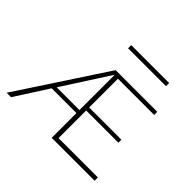

<svg xmlns="http://www.w3.org/2000/svg" viewBox="-144 -775 949 949"><g transform="rotate(45 330.0 -301.0)"><path d="M541 -580H276V-602H541ZM622 -23V0H322V-173H149L38 0H7L309 -460H600V-438H347V-237H572V-216H347V-23ZM322 -194V-441L163 -194Z"/></g></svg>

Font: Ysabeau SC Extralight
Style: Regular
Weight: 200
Designer: Christian Thalmann (Catharsis Fonts)
Version: Version 0.003